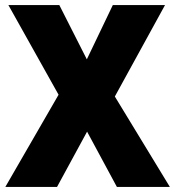

<svg xmlns="http://www.w3.org/2000/svg" viewBox="-20 -734 689 754"><path d="M647 0 431 -355 628 -714H423L321 -501L213 -714H13L210 -362L1 0H204L322 -217L439 0Z"/></svg>

Font: Noto Sans Armenian SemiCondensed Black
Style: Regular
Weight: 900
Width: 4
Designer: Monotype Design Team
Foundry: Monotype Imaging Inc.
Version: Version 2.008